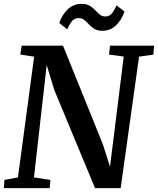

<svg xmlns="http://www.w3.org/2000/svg" viewBox="-20 -981 824 1001"><path d="M0 0 3.5 -43 73.5 -56 158 -685.5 86 -696.5 93 -743H308.5L516 -229.5L553.5 -112L625 -686L548.5 -696.5L553.5 -743H783.5L779.5 -696.5L705 -685.5L609 0H475.5L263 -512L223.5 -642L157 -56L243 -43L239 0ZM513.5 -820.5Q488 -820.5 471.8 -830.5Q455.5 -840.5 443.8 -853.5Q432 -866.5 420 -876.5Q408 -886.5 390.5 -886.5Q367 -886.5 354.2 -869.8Q341.5 -853 330.5 -828.5L289 -861Q304.5 -906 334.2 -933.5Q364 -961 405 -961Q431 -961 447.5 -951.2Q464 -941.5 475.8 -928.5Q487.5 -915.5 499.5 -905.5Q511.5 -895.5 528 -895Q551 -895 564 -911.8Q577 -928.5 587.5 -953L629 -921Q613.5 -875.5 584 -848Q554.5 -820.5 513.5 -820.5Z"/></svg>

Font: Merriweather 24pt SemiBold
Style: Italic
Weight: 600
Italic angle: -7.8°
Version: Version 2.101